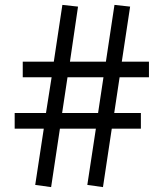

<svg xmlns="http://www.w3.org/2000/svg" viewBox="-20 -763 632 785"><path d="M235 -743 200 -511H73V-447H191L168 -301H40V-237H159L124 -7L189 2L225 -237H372L337 -7L401 2L437 -237H556V-301H447L469 -447H589V-511H478L512 -736L448 -743L413 -511H266L299 -736ZM234 -301 256 -447H403L381 -301Z"/></svg>

Font: Cheyenne Sans Medium
Style: Italic
Weight: 500
Italic angle: -8.13011°
Designer: The Public Sans project authors (U.S. Web Design System), Libre Franklin designed by Pablo Impallari and Rodrigo Fuenzal
Foundry: The Cheyenne Sans Project Authors
Version: Version 2.007